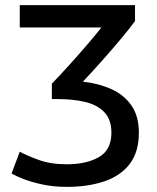

<svg xmlns="http://www.w3.org/2000/svg" viewBox="-20 -713 613 748"><path d="M240 15Q188 15 144.5 5.5Q101 -4 70.5 -16Q40 -28 25 -37L57 -122Q82 -108 129.5 -90.5Q177 -73 240 -73Q317 -73 365.5 -101Q414 -129 414 -196Q414 -248 386 -276.5Q358 -305 311 -316Q264 -327 206 -327H182V-387Q214 -420 251 -461Q288 -502 321 -540.5Q354 -579 375 -606H57V-693H506V-631Q485 -602 451.5 -562Q418 -522 379 -478Q340 -434 303 -395Q365 -388 414.5 -365.5Q464 -343 492.5 -301.5Q521 -260 521 -196Q521 -121 485.5 -74.5Q450 -28 386.5 -6.5Q323 15 240 15Z"/></svg>

Font: Ubuntu Sans Medium
Style: Regular
Weight: 500
Designer: Dalton Maag Ltd
Foundry: Dalton Maag Ltd
Version: Version 1.006; ttfautohint (v1.8.4.7-5d5b)